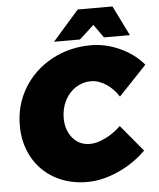

<svg xmlns="http://www.w3.org/2000/svg" viewBox="-61 -966 857 1034"><g transform="rotate(-5 367.5 -449.0)"><path d="M735 -586 584 -427Q557 -470 516.5 -496.5Q476 -523 435 -523Q390 -523 353 -499Q316 -475 294 -432.5Q272 -390 272 -338Q272 -272 308 -229.5Q344 -187 401 -187Q439 -187 485 -209.5Q531 -232 569 -269L688 -126Q623 -61 536.5 -22.5Q450 16 369 16Q270 16 193.5 -27Q117 -70 75 -146Q33 -222 33 -318Q33 -430 88.5 -521Q144 -612 240 -664Q336 -716 452 -716Q532 -716 609 -680.5Q686 -645 735 -586ZM666 -752H526L475 -824L396 -752H256L398 -914H586Z"/></g></svg>

Font: Gontserrat Black
Style: Italic
Weight: 900
Italic angle: -11.3°
Designer: Julieta Ulanovsky
Foundry: Julieta Ulanovsky
Version: Version 6.001